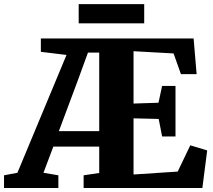

<svg xmlns="http://www.w3.org/2000/svg" viewBox="-67 -934 1060 954"><path d="M-47 0V-63L19.5 -75.5L263.5 -661L136 -676.5V-743H895L910 -565.5H832L795.5 -668.5L596.5 -679.5V-419.5L720.5 -423.5L738.5 -507H805V-256H738.5L721.5 -343L596.5 -346V-67L816 -81.5L878.5 -212L962.5 -186.5L938.5 0H348.5V-63L426 -74.5V-205.5H198L149 -75.5L223 -63V0ZM225.5 -282.5H426V-672.5H370L319.5 -534ZM649.5 -913.5V-818H324V-913.5Z"/></svg>

Font: Merriweather 24pt Black
Style: Regular
Weight: 900
Designer: Eben Sorkin
Foundry: Eben Sorkin
Version: Version 2.100